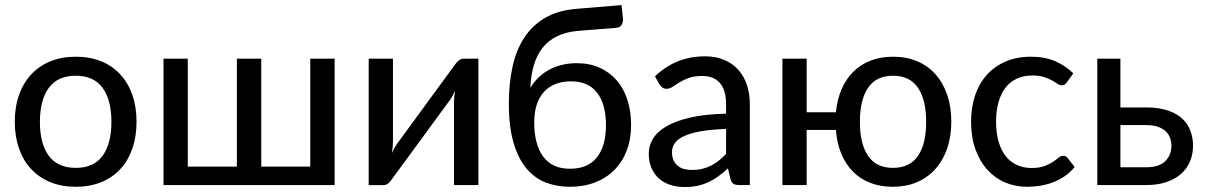

<svg xmlns="http://www.w3.org/2000/svg" viewBox="-20 -744 4844 772"><path d="M285 -516Q341 -516 386.2 -497.8Q431.5 -479.5 463.2 -445.2Q495 -411 512 -362.8Q529 -314.5 529 -254.5Q529 -194.5 512 -146Q495 -97.5 463.2 -63.5Q431.5 -29.5 386.2 -11.2Q341 7 285 7Q228.5 7 183.2 -11.2Q138 -29.5 106 -63.5Q74 -97.5 56.8 -146Q39.5 -194.5 39.5 -254.5Q39.5 -314.5 56.8 -362.8Q74 -411 106 -445.2Q138 -479.5 183.2 -497.8Q228.5 -516 285 -516ZM285 -69Q357 -69 392.5 -117.5Q428 -166 428 -254Q428 -342 392.5 -390.8Q357 -439.5 285 -439.5Q212 -439.5 176.2 -390.8Q140.5 -342 140.5 -254Q140.5 -166 176.2 -117.5Q212 -69 285 -69Z M1325.5 -508V0H637.5V-508H735V-74H932.5V-508H1030.5V-74H1227.5V-508Z M1903.5 -508V0H1805.5V-332Q1805.5 -342 1806.5 -354.2Q1807.5 -366.5 1809.5 -379Q1804.5 -368.5 1799.8 -359.2Q1795 -350 1790 -343L1556.5 -24.5Q1551 -15.5 1542 -7.5Q1533 0.5 1521.5 0.5H1462.5V-508H1560V-175.5Q1560 -165.5 1559 -153.2Q1558 -141 1556 -129Q1566 -151 1575.5 -164.5L1809 -483.5Q1814.5 -492 1823.8 -500Q1833 -508 1844.5 -508Z M2271.5 -65.5Q2344 -65.5 2380.2 -111.2Q2416.5 -157 2416.5 -241Q2416.5 -324.5 2381.2 -370.8Q2346 -417 2275.5 -417Q2241 -417 2213.8 -406.2Q2186.5 -395.5 2167.2 -374.5Q2148 -353.5 2138 -322.8Q2128 -292 2128 -252Q2128 -163.5 2164 -114.5Q2200 -65.5 2271.5 -65.5ZM2306 -620Q2256.5 -616 2220.8 -598.8Q2185 -581.5 2161.8 -552Q2138.5 -522.5 2126.5 -481.8Q2114.5 -441 2112.5 -390Q2125 -412.5 2143.8 -431Q2162.5 -449.5 2186.5 -462.8Q2210.5 -476 2239 -483Q2267.5 -490 2299 -490Q2350 -490 2390.5 -472Q2431 -454 2459.2 -421.5Q2487.5 -389 2502.5 -343.2Q2517.5 -297.5 2517.5 -241.5Q2517.5 -184.5 2500 -138.8Q2482.5 -93 2450.2 -60.5Q2418 -28 2372.5 -10.5Q2327 7 2271.5 7Q2219 7 2174.2 -10.2Q2129.5 -27.5 2096.5 -67Q2063.5 -106.5 2044.8 -170.5Q2026 -234.5 2026 -328Q2026 -407.5 2040.5 -474.5Q2055 -541.5 2087.2 -591.5Q2119.5 -641.5 2171.5 -672Q2223.5 -702.5 2298 -708.5L2479 -723.5L2484.5 -672.5Q2486.5 -656 2479.8 -644.5Q2473 -633 2456.5 -632Z M2899.5 -225.5Q2840 -223.5 2798.5 -216.2Q2757 -209 2731 -197Q2705 -185 2693.5 -168.8Q2682 -152.5 2682 -132.5Q2682 -113.5 2688.2 -99.8Q2694.5 -86 2705.2 -77.2Q2716 -68.5 2730.5 -64.5Q2745 -60.5 2762 -60.5Q2784.5 -60.5 2803.2 -65Q2822 -69.5 2838.5 -77.8Q2855 -86 2870 -98Q2885 -110 2899.5 -125.5ZM2613.5 -437Q2656 -477.5 2705.8 -497.5Q2755.5 -517.5 2815 -517.5Q2858.5 -517.5 2892 -503.2Q2925.5 -489 2948.5 -463.5Q2971.5 -438 2983.2 -402.5Q2995 -367 2995 -324V0H2951.5Q2937 0 2929.5 -4.8Q2922 -9.5 2917.5 -22.5L2907 -67Q2887.5 -49 2868.5 -35.2Q2849.5 -21.5 2828.8 -11.8Q2808 -2 2784.5 3Q2761 8 2732.5 8Q2702.5 8 2676.2 -0.2Q2650 -8.5 2630.5 -25.5Q2611 -42.5 2599.8 -68Q2588.5 -93.5 2588.5 -127.5Q2588.5 -157.5 2604.8 -185.2Q2621 -213 2657.8 -235Q2694.5 -257 2753.8 -271Q2813 -285 2899.5 -287V-324Q2899.5 -381.5 2875 -410Q2850.5 -438.5 2803 -438.5Q2771 -438.5 2749.2 -430.5Q2727.5 -422.5 2711.8 -412.8Q2696 -403 2684.2 -395Q2672.5 -387 2660 -387Q2650 -387 2642.8 -392.5Q2635.5 -398 2631 -405.5Z M3570.5 -69Q3638.5 -69 3671.2 -117.5Q3704 -166 3704 -254Q3704 -342 3671.2 -390.8Q3638.5 -439.5 3570.5 -439.5Q3503 -439.5 3470.2 -390.8Q3437.5 -342 3437.5 -254Q3437.5 -166 3470.2 -117.5Q3503 -69 3570.5 -69ZM3341 -292.5Q3346 -344 3364 -385.5Q3382 -427 3411.5 -456Q3441 -485 3481 -500.5Q3521 -516 3570.5 -516Q3624.5 -516 3667.8 -497.8Q3711 -479.5 3741.5 -445.2Q3772 -411 3788.5 -362.8Q3805 -314.5 3805 -254.5Q3805 -194.5 3788 -146Q3771 -97.5 3740.2 -63.5Q3709.5 -29.5 3666.2 -11.2Q3623 7 3570.5 7Q3519.5 7 3479 -8.8Q3438.5 -24.5 3409.2 -54.2Q3380 -84 3362.5 -126.2Q3345 -168.5 3341 -221.5H3223.5V0H3126V-508H3223.5V-292.5Z M4269.5 -413Q4265 -407.5 4260.8 -404.2Q4256.5 -401 4248.5 -401Q4240.5 -401 4231.8 -407.2Q4223 -413.5 4209.8 -420.8Q4196.5 -428 4177.8 -434.2Q4159 -440.5 4131.5 -440.5Q4095.5 -440.5 4068 -427.5Q4040.5 -414.5 4022.2 -390.5Q4004 -366.5 3994.5 -332Q3985 -297.5 3985 -254.5Q3985 -210 3995 -175.2Q4005 -140.5 4023.5 -116.8Q4042 -93 4068.5 -80.8Q4095 -68.5 4127.5 -68.5Q4159 -68.5 4179.5 -76.2Q4200 -84 4213.5 -93Q4227 -102 4236 -109.8Q4245 -117.5 4254.5 -117.5Q4266.5 -117.5 4273 -108.5L4301 -72.5Q4283.5 -51 4261.8 -36Q4240 -21 4215.5 -11.5Q4191 -2 4164.2 2.5Q4137.5 7 4110 7Q4062.5 7 4021.2 -10.5Q3980 -28 3949.8 -61.5Q3919.5 -95 3902 -143.8Q3884.5 -192.5 3884.5 -254.5Q3884.5 -311 3900.2 -359Q3916 -407 3946.8 -441.8Q3977.5 -476.5 4022.5 -496.2Q4067.5 -516 4125.5 -516Q4180 -516 4221.5 -498.5Q4263 -481 4295.5 -449Z M4590 -71.5Q4640 -71.5 4665 -95.8Q4690 -120 4690 -157.5Q4690 -174.5 4684.5 -189.8Q4679 -205 4667 -216.2Q4655 -227.5 4635.8 -234.2Q4616.5 -241 4588.5 -241H4485V-71.5ZM4588.5 -312Q4641 -312 4677.2 -299.2Q4713.5 -286.5 4735.5 -265.2Q4757.5 -244 4767.2 -216.2Q4777 -188.5 4777 -158.5Q4777 -124 4764.8 -94.8Q4752.5 -65.5 4728.5 -44.5Q4704.5 -23.5 4669.8 -11.8Q4635 0 4590 0H4392V-508H4485V-312Z"/></svg>

Font: Lato 2
Style: Regular
Weight: 500
Designer: Lukasz Dziedzic with Adam Twardoch and Botio Nikoltchev
Foundry: tyPoland Lukasz Dziedzic
Version: Version 2.015; 2015-08-06; http://www.latofonts.com/